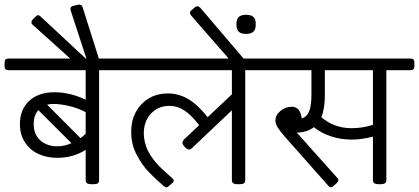

<svg xmlns="http://www.w3.org/2000/svg" viewBox="-45 -805 1831 839"><path d="M493.5 -549.3Q510.5 -549.3 510.5 -532.3V-515.3Q510.5 -498.2 493.5 -498.2H388V-17Q388 -8.3 382.5 -4.2Q376.9 0 363.9 0H353.9Q329.4 0 329.4 -17V-150.2Q273.9 -115.3 206.1 -115.3Q161.7 -115.3 125.2 -131.2Q88.8 -147 65.4 -181.1Q42 -215.2 42 -262.4Q42 -326.6 82.6 -364.2Q123.3 -401.9 193 -401.9Q260.4 -401.9 329.4 -369.4V-498.2H-7.1Q-25 -498.2 -25 -515.3V-532.3Q-25 -549.3 -7.1 -549.3ZM306.8 -201.3Q321 -212.4 329.4 -220.8V-315.1Q294.1 -333.3 255.6 -342.1Q217.2 -350.8 189.9 -350.8Q173.2 -350.8 160.9 -347.6ZM204.5 -165.7Q237.8 -165.7 267.1 -179.5L122.5 -323.8Q102.3 -301.2 102.3 -264Q102.3 -217.2 131.4 -191.4Q160.5 -165.7 204.5 -165.7Z M391.2 -535.9 340.9 -522.8 336.1 -538.2 308.4 -507.3 99.1 -695.6Q92.4 -701.1 92.4 -707.9Q92.4 -714.2 97.5 -719.4L109.4 -731.3Q116.9 -738.8 121.7 -738.8Q126.4 -738.8 133.2 -732.1L333.7 -545.4L264 -759Q262.8 -762.6 262.8 -765.4Q262.8 -776.9 275.1 -779.2L294.5 -784Q296.9 -784.8 300.4 -784.8Q313.5 -784.8 315.9 -773.7Z M1132 -549.3Q1149 -549.3 1149 -532.3V-515.3Q1149 -498.2 1132 -498.2H1026.6V-17Q1026.6 -8.3 1021 -4.2Q1015.5 0 1002.4 0H992.5Q968.3 0 968.3 -17V-323L793.5 -157.4Q788 -151.8 781.6 -151.8Q773.3 -151.8 763.4 -161.7L761.8 -163.3Q752.3 -174 752.3 -181.1Q752.3 -187.5 758.6 -195L825.2 -258Q790.3 -303.6 759.8 -323Q729.3 -342.4 695.2 -342.4Q646.5 -342.4 614.9 -308.8Q583.4 -275.1 583.4 -221.6Q583.4 -203.3 587.8 -185.3Q592.2 -167.3 598.3 -152.8Q604.4 -138.3 615.3 -122.5Q626.2 -106.6 635.2 -95.9Q644.1 -85.2 658.1 -71.5Q672.2 -57.9 680.3 -50.5Q688.5 -43.2 701.9 -31.7L710.7 -23.4Q714.2 -19.8 714.2 -16.3Q714.2 -10.3 706.7 -4L692.8 7.9Q686.9 13.9 681.7 13.9Q678.6 13.9 669.4 7.9L668.6 6.3Q650.4 -9.5 638.5 -20.4Q626.6 -31.3 608 -50.3Q589.4 -69.4 577.1 -87.4Q564.8 -105.4 552.7 -127.8Q540.6 -150.2 534.5 -175.6Q528.3 -201 528.3 -227.9Q528.3 -302.4 573.3 -349.6Q618.3 -396.7 688.9 -396.7Q736 -396.7 777.8 -372Q819.7 -347.2 862.5 -292.9L968.3 -392.8V-498.2H478.8Q461 -498.2 461 -515.3V-532.3Q461 -549.3 478.8 -549.3Z M985.7 -512.9 790.3 -737.2Q785.2 -743.6 785.2 -749.1Q785.2 -756.2 791.9 -760.6L806.2 -772.9Q810.9 -777.6 817.7 -777.6Q822.4 -777.6 830 -771.3L1026.6 -540.6ZM1030.5 -656.8Q1007.9 -656.8 998 -666.7Q988.1 -676.6 988.1 -698.8Q988.1 -721.8 998.6 -731.1Q1009.1 -740.4 1030.5 -740.4Q1053.5 -740.4 1063.4 -730.1Q1073.3 -719.8 1072.5 -698.8Q1072.9 -677 1062.8 -666.9Q1052.7 -656.8 1030.5 -656.8Z M1748.7 -549.3Q1765.8 -549.3 1765.8 -532.3V-515.3Q1765.8 -498.2 1748.7 -498.2H1643.3V-17Q1643.3 0 1618.7 0H1609.2Q1584.6 0 1584.6 -17V-207.7Q1533.9 -195 1491.5 -195Q1445.9 -195 1402.9 -208.7Q1359.9 -222.4 1326.6 -249.3Q1297.7 -226.7 1252.1 -225.5L1428.1 -28.5Q1433.6 -23 1433.6 -17.8Q1433.6 -11.9 1426.5 -4.8L1411.8 7.9Q1407.8 13.1 1401.9 13.1Q1394.8 13.1 1389.2 6.3L1202.5 -204.5Q1178.4 -231.9 1168.5 -247.9Q1158.5 -264 1158.5 -278.2Q1158.5 -302.4 1180.5 -320.5Q1202.5 -338.5 1230.7 -338.5Q1237 -338.5 1241.8 -337.1Q1246.5 -335.7 1253.5 -331.4Q1260.4 -327 1265.8 -315.7Q1271.1 -304.4 1273.9 -287.4Q1296.9 -295.3 1306.4 -319.7Q1315.9 -344 1315.9 -391.2V-498.2H1117.3Q1099.5 -498.2 1099.5 -515.3V-532.3Q1099.5 -549.3 1117.3 -549.3ZM1584.6 -259.6V-498.2H1374.6V-391.2Q1374.6 -329 1359.1 -292.9Q1415 -244.9 1491.5 -244.9Q1540.2 -244.9 1584.6 -259.6Z"/></svg>

Font: Jaldi
Style: Regular
Weight: 400
Designer: Pablo Cosgaya and Nicolas Silva
Foundry: Omnibus-Type
Version: Version 1.001;PS 001.001;hotconv 1.0.70;makeotf.lib2.5.58329